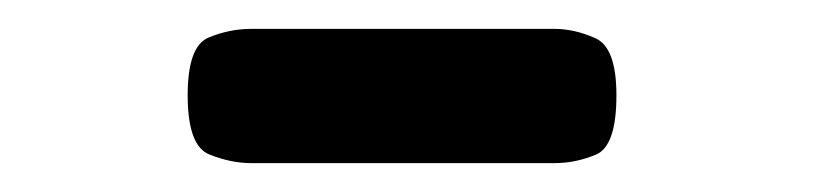

<svg xmlns="http://www.w3.org/2000/svg" viewBox="-20 -679 565 133"><path d="M154 -566Q140 -566 125 -572Q110 -578 110 -613Q110 -647 124.5 -653Q139 -659 154 -659H364Q378 -659 392.5 -652.5Q407 -646 407 -613Q407 -578 393 -572Q379 -566 364 -566Z"/></svg>

Font: Fredoka SemiBold
Style: Regular
Weight: 600
Designer: Ben Nathan
Foundry: Milena B. Brandão, Ben Nathan
Version: Version 2.001